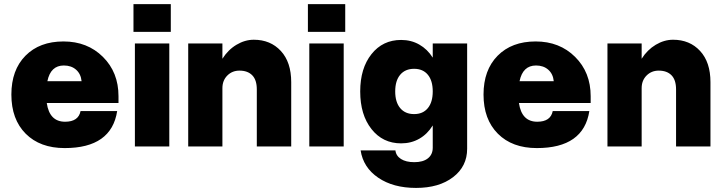

<svg xmlns="http://www.w3.org/2000/svg" viewBox="-20 -711 3512 932"><path d="M35.2 -252Q35.2 -371.1 103.5 -440.4Q171.9 -509.8 288.1 -509.8Q404.3 -509.8 479.7 -434.8Q555.2 -359.9 555.2 -244.1V-210.9H207Q220.2 -120.1 295.9 -120.1Q360.8 -120.1 371.1 -171.9H548.8Q521 7.8 293.9 7.8Q174.3 7.8 104.7 -62Q35.2 -131.8 35.2 -252ZM290 -393.1Q225.6 -393.1 210 -316.9H376Q372.6 -352.1 349.4 -372.6Q326.2 -393.1 290 -393.1Z M627.9 -690.9H809.1V-556.2H627.9ZM634.8 -500H801.8V0H634.8Z M1226.6 -276.9Q1226.6 -323.2 1204.3 -345.7Q1182.1 -368.2 1142.6 -368.2Q1106.9 -368.2 1083.3 -344.2Q1059.6 -320.3 1059.6 -283.2V0H893.6V-500H1059.6V-425.8Q1086.9 -469.2 1127.9 -493.7Q1168.9 -518.1 1211.9 -518.1Q1293 -518.1 1343.3 -463.6Q1393.6 -409.2 1393.6 -312V0H1226.6Z M1474.6 -690.9H1655.8V-556.2H1474.6ZM1481.4 -500H1648.4V0H1481.4Z M2247.6 -500V11.2Q2247.6 96.7 2179.4 148.9Q2111.3 201.2 1999.5 201.2Q1888.7 201.2 1815.9 151.6Q1743.2 102.1 1730.5 19H1899.4Q1902.3 45.4 1926.5 60.8Q1950.7 76.2 1991.2 76.2Q2033.7 76.2 2057.1 57.6Q2080.6 39.1 2080.6 5.9V-102.1Q2054.7 -60.1 2015.4 -37.6Q1976.1 -15.1 1927.2 -15.1Q1837.9 -15.1 1783.2 -84.5Q1728.5 -153.8 1728.5 -267.1Q1728.5 -379.4 1783.2 -448.2Q1837.9 -517.1 1927.2 -517.1Q1976.1 -517.1 2015.4 -494.6Q2054.7 -472.2 2080.6 -431.2V-500ZM1898.4 -267.1Q1898.4 -215.3 1922.6 -186.3Q1946.8 -157.2 1990.2 -157.2Q2033.2 -157.2 2056.9 -186.3Q2080.6 -215.3 2080.6 -267.1Q2080.6 -319.3 2056.9 -348.1Q2033.2 -377 1990.2 -377Q1946.8 -377 1922.6 -348.1Q1898.4 -319.3 1898.4 -267.1Z M2327.1 -252Q2327.1 -371.1 2395.5 -440.4Q2463.9 -509.8 2580.1 -509.8Q2696.3 -509.8 2771.7 -434.8Q2847.2 -359.9 2847.2 -244.1V-210.9H2499Q2512.2 -120.1 2587.9 -120.1Q2652.8 -120.1 2663.1 -171.9H2840.8Q2813 7.8 2585.9 7.8Q2466.3 7.8 2396.7 -62Q2327.1 -131.8 2327.1 -252ZM2582 -393.1Q2517.6 -393.1 2502 -316.9H2668Q2664.6 -352.1 2641.4 -372.6Q2618.2 -393.1 2582 -393.1Z M3261.7 -276.9Q3261.7 -323.2 3239.5 -345.7Q3217.3 -368.2 3177.7 -368.2Q3142.1 -368.2 3118.4 -344.2Q3094.7 -320.3 3094.7 -283.2V0H2928.7V-500H3094.7V-425.8Q3122.1 -469.2 3163.1 -493.7Q3204.1 -518.1 3247.1 -518.1Q3328.1 -518.1 3378.4 -463.6Q3428.7 -409.2 3428.7 -312V0H3261.7Z"/></svg>

Font: Overused Grotesk ExtraBold
Style: Regular
Weight: 800
Version: Version 0.002